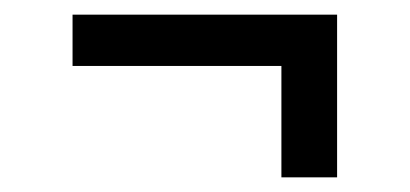

<svg xmlns="http://www.w3.org/2000/svg" viewBox="-20 -355 560 262"><path d="M364 -113V-265H79V-335H440V-113Z"/></svg>

Font: Ropa Sans
Style: Regular
Weight: 400
Designer: Botio Nikoltchev
Foundry: Botjo Nikoltchev
Version: Version 1.002